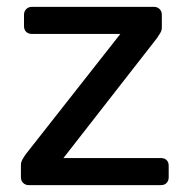

<svg xmlns="http://www.w3.org/2000/svg" viewBox="-20 -540 549 560"><path d="M64 0Q54 0 47.5 -6.5Q41 -13 41 -23V-58Q41 -67 45.5 -75Q50 -83 55 -90L331 -441H73Q63 -441 56.5 -447Q50 -453 50 -464V-497Q50 -507 56.5 -513.5Q63 -520 73 -520H429Q439 -520 445.5 -513.5Q452 -507 452 -497V-460Q452 -451 447.5 -444Q443 -437 438 -429L165 -79H449Q460 -79 466 -73Q472 -67 472 -56V-23Q472 -13 466 -6.5Q460 0 449 0Z"/></svg>

Font: Rubik Light
Style: Regular
Weight: 400
Version: Version 2.101